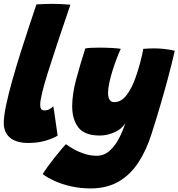

<svg xmlns="http://www.w3.org/2000/svg" viewBox="-23 -738 948 1020"><path d="M283 -17.5Q263 -4 220.8 8.8Q178.5 21.5 128 21.5Q64 21.5 30.5 -6.2Q-3 -34 -3 -84.5Q-3 -119.5 9.2 -178.2Q21.5 -237 41.5 -308.2Q61.5 -379.5 85 -454Q108.5 -528.5 131 -596.2Q153.5 -664 170.5 -714.5Q215.5 -717.5 253 -717.5Q276.5 -717.5 299.5 -716.5Q322.5 -715.5 351 -713Q273 -485 231.8 -354Q190.5 -223 190.5 -181Q190.5 -151.5 212 -151.5Q227.5 -151.5 239 -157.5Q250.5 -163.5 260 -173.5Q261.5 -166 265 -143.5Q268.5 -121 272.2 -93.8Q276 -66.5 279.2 -44.8Q282.5 -23 283 -17.5Z M457.5 263Q404 263 355 252Q306 241 267 223.2Q228 205.5 203.5 186.5Q213 171.5 229.2 149Q245.5 126.5 264.2 102.8Q283 79 300 58.8Q317 38.5 327.5 28Q344 40.5 369.2 54.8Q394.5 69 425.8 79.2Q457 89.5 490 89.5Q530.5 89.5 560.5 62Q590.5 34.5 610.8 -5.8Q631 -46 642.5 -83.5Q623 -51.5 584.2 -34.8Q545.5 -18 507.5 -18Q426.5 -18 393.5 -60.8Q360.5 -103.5 360.5 -173.5Q360.5 -237.5 381.5 -315.8Q402.5 -394 430 -480.5Q441 -483 461.2 -484Q481.5 -485 505.5 -485Q540.5 -485 574 -483Q607.5 -481 618.5 -478.5Q608.5 -457.5 597 -427.2Q585.5 -397 575 -363.5Q564.5 -330 557.8 -299Q551 -268 551 -245Q551 -223 558.5 -209.2Q566 -195.5 583.5 -195.5Q616 -195.5 641 -222.8Q666 -250 685.8 -297Q705.5 -344 721 -403Q729.5 -434 733.2 -452Q737 -470 738 -478.5Q752.5 -479.5 766.5 -480.2Q780.5 -481 794 -481Q850.5 -481 905.5 -468.5Q891 -404 868.5 -320Q850.5 -253 828.8 -178.8Q807 -104.5 782.5 -28Q754.5 61 711.5 126.2Q668.5 191.5 606.2 227.2Q544 263 457.5 263Z"/></svg>

Font: Grandstander Black
Style: Italic
Weight: 900
Italic angle: -15°
Designer: Tyler Finck
Foundry: Etcetera Type Co
Version: Version 1.200; ttfautohint (v1.8.3)